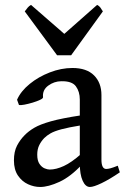

<svg xmlns="http://www.w3.org/2000/svg" viewBox="-20 -745 513 780"><path d="M466.8 -44.9Q425.3 -16.6 392.8 -1Q360.4 14.6 345.2 14.6Q327.1 14.6 315.7 -11Q304.2 -36.6 304.2 -80.1V-340.3Q304.2 -372.6 288.3 -394.3Q272.5 -416 228.5 -415Q199.7 -414.6 175.8 -397Q151.9 -379.4 154.8 -350.1Q155.3 -345.2 142.8 -339.4Q130.4 -333.5 112.5 -328.1Q94.7 -322.8 78.9 -319.8Q63 -316.9 57.1 -318.4L49.3 -339.8Q64.5 -374.5 100.3 -403.8Q136.2 -433.1 182.4 -450.9Q228.5 -468.8 274.4 -468.8Q332 -468.8 362.1 -438.7Q392.1 -408.7 392.1 -358.9V-96.7Q392.1 -58.6 411.6 -58.6Q418.5 -58.6 428.7 -61.3Q439 -64 458.5 -71.8ZM309.1 -235.8Q257.8 -227.5 229 -219.7Q200.2 -211.9 185.1 -203.1Q169.9 -194.3 159.7 -184.1Q147 -170.9 139.2 -154.8Q131.3 -138.7 131.3 -116.7Q131.3 -92.3 140.4 -79.1Q149.4 -65.9 161.4 -61Q173.3 -56.2 181.6 -56.2Q208 -56.2 239.3 -70.6Q270.5 -85 309.1 -119.1L313 -76.7Q267.1 -27.3 221.7 -6.3Q176.3 14.6 143.1 14.6Q118.2 14.6 93.8 3.4Q69.3 -7.8 53 -31.7Q36.6 -55.7 36.6 -93.3Q36.6 -129.4 49.3 -153.6Q62 -177.7 80.1 -195.8Q95.7 -211.9 119.1 -225.8Q142.6 -239.7 186.8 -252.2Q231 -264.6 309.1 -276.4ZM269 -520.5H211.9L80.6 -698.7Q87.4 -708 92.8 -714.4Q98.1 -720.7 106 -725.1L241.2 -607.4L374.5 -725.1Q383.3 -720.7 387.7 -714.4Q392.1 -708 397.9 -698.7Z"/></svg>

Font: Gentium Book Plus
Style: Regular
Weight: 400
Designer: Victor Gaultney, Annie Olsen, Iska Routamaa, Becca Hirsbrunner
Foundry: SIL International
Version: Version 6.101